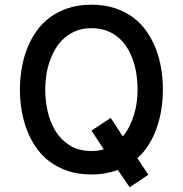

<svg xmlns="http://www.w3.org/2000/svg" viewBox="-20 -732 780 819"><path d="M370.1 12.2Q314 12.2 269.5 -2.7Q225.1 -17.6 191.2 -43.2Q157.2 -68.8 133.3 -103.8Q109.4 -138.7 94.2 -179Q79.1 -219.2 72 -262.9Q64.9 -306.6 64.9 -350.1Q64.9 -393.1 72 -436.8Q79.1 -480.5 94.2 -520.8Q109.4 -561 133.3 -595.9Q157.2 -630.9 191.2 -656.5Q225.1 -682.1 269.5 -697Q314 -711.9 370.1 -711.9Q426.3 -711.9 470.7 -697Q515.1 -682.1 549.1 -656.5Q583 -630.9 606.9 -595.9Q630.9 -561 646 -520.8Q661.1 -480.5 668 -436.8Q674.8 -393.1 674.8 -350.1Q674.8 -309.6 668.7 -268.8Q662.6 -228 649.7 -189.7Q636.7 -151.4 616 -117.4Q595.2 -83.5 565.9 -57.1L612.8 13.2L533.2 66.9L482.9 -6.8Q458 2 430.2 7.1Q402.3 12.2 370.1 12.2ZM370.1 -87.9Q384.3 -87.9 397.7 -89.6Q411.1 -91.3 422.9 -95.2L370.1 -174.8L452.1 -229L503.9 -149.9Q520.5 -169.9 532.5 -194.1Q544.4 -218.3 552.2 -244.4Q560.1 -270.5 563.5 -297.6Q566.9 -324.7 566.9 -350.1Q566.9 -380.4 562.5 -411.9Q558.1 -443.4 548.3 -472.4Q538.6 -501.5 523.2 -526.9Q507.8 -552.2 486.1 -571Q464.4 -589.8 435.5 -600.8Q406.7 -611.8 370.1 -611.8Q333.5 -611.8 304.7 -600.3Q275.9 -588.9 253.9 -569.3Q231.9 -549.8 216.6 -523.7Q201.2 -497.6 191.4 -468.5Q181.6 -439.5 177.2 -408.9Q172.9 -378.4 172.9 -350.1Q172.9 -304.2 183.1 -257.6Q193.4 -210.9 216.8 -173.1Q240.2 -135.3 277.8 -111.6Q315.4 -87.9 370.1 -87.9Z"/></svg>

Font: Overpass
Style: Regular
Weight: 400
Designer: Delve Withrington
Foundry: Delve Fonts
Version: Version 1.001